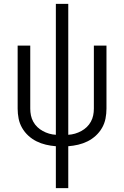

<svg xmlns="http://www.w3.org/2000/svg" viewBox="-20 -755 640 990"><path d="M268 215V-1Q242 -3 216.5 -9Q191 -15 168 -26.5Q145 -38 126 -55.5Q107 -73 94 -95.5Q81 -118 76 -143.5Q71 -169 71 -195V-520H136V-195Q136 -177 139.5 -160Q143 -143 151.5 -127.5Q160 -112 172.5 -100Q185 -88 200.5 -79.5Q216 -71 233 -66Q250 -61 268 -60V-735H332V-60Q350 -61 367 -66Q384 -71 399.5 -79.5Q415 -88 427.5 -100Q440 -112 448.5 -127.5Q457 -143 460.5 -160Q464 -177 464 -195V-520H529V-195Q529 -169 524 -143.5Q519 -118 506 -95.5Q493 -73 474 -55.5Q455 -38 432 -26.5Q409 -15 383.5 -9Q358 -3 332 -1V215Z"/></svg>

Font: Iosevka Custom Light Extended
Style: Regular
Weight: 300
Width: 7
Monospace: yes
Designer: Belleve Invis
Foundry: Belleve Invis
Version: Version 11.2.4; ttfautohint (v1.8.4)